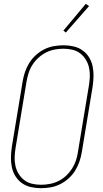

<svg xmlns="http://www.w3.org/2000/svg" viewBox="-20 -981 540 1009"><path d="M195 8Q168 8 142 2Q116 -4 95.5 -18.5Q75 -33 61.5 -54.5Q48 -76 42.5 -101.5Q37 -127 37.5 -154Q38 -181 42 -208L99 -553Q103 -578 111.5 -603Q120 -628 134 -650.5Q148 -673 168.5 -691.5Q189 -710 213 -722Q237 -734 263 -738.5Q289 -743 314 -743Q341 -743 367 -737Q393 -731 413.5 -716.5Q434 -702 447.5 -680.5Q461 -659 466.5 -633.5Q472 -608 471.5 -581Q471 -554 467 -527L410 -182Q406 -157 397.5 -132Q389 -107 375 -84.5Q361 -62 340.5 -43.5Q320 -25 296 -13Q272 -1 246 3.5Q220 8 195 8ZM196 -10Q218 -10 242 -14.5Q266 -19 288 -30Q310 -41 328 -58Q346 -75 359 -95.5Q372 -116 379.5 -139Q387 -162 390 -185L447 -530Q451 -554 452 -578Q453 -602 448 -625Q443 -648 431 -667.5Q419 -687 401.5 -700.5Q384 -714 361 -719.5Q338 -725 313 -725Q291 -725 267 -720.5Q243 -716 221.5 -705Q200 -694 181.5 -677Q163 -660 150 -639.5Q137 -619 130 -596Q123 -573 119 -550L62 -205Q58 -181 57 -157Q56 -133 61 -110Q66 -87 78 -67.5Q90 -48 107.5 -34.5Q125 -21 148 -15.5Q171 -10 196 -10ZM326 -810 313 -820 431 -961 448 -949Z"/></svg>

Font: Iosevka Term Curly Th Obl
Style: Regular
Weight: 100
Italic angle: -9°
Designer: Belleve Invis
Foundry: Belleve Invis
Version: Version 32.3.0